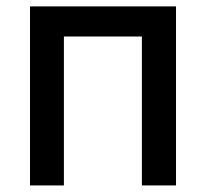

<svg xmlns="http://www.w3.org/2000/svg" viewBox="-20 -565 627 585"><path d="M516.3 -545.5V0H412.3V-453.8H174.7V0H71.4V-545.5Z"/></svg>

Font: Inter P Medium
Style: Regular
Weight: 500
Designer: Rasmus Andersson
Foundry: rsms
Version: Version 3.018;git-588b23468